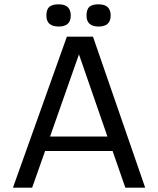

<svg xmlns="http://www.w3.org/2000/svg" viewBox="-20 -870 733 890"><path d="M561 0 502 -170H189L129 0H40L290 -700H411L653 0ZM346 -618 212 -237H478ZM252 -850Q308 -850 308 -798Q308 -747 252 -747Q195 -747 195 -798Q195 -826 208.5 -838Q222 -850 252 -850ZM437 -850Q493 -850 493 -798Q493 -747 437 -747Q381 -747 381 -798Q381 -826 394 -838Q407 -850 437 -850Z"/></svg>

Font: Fivo Sans
Style: Regular
Weight: 400
Designer: Alexander Slobzheninov
Foundry: Alexander Slobzheninov
Version: 1.0